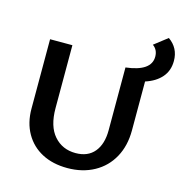

<svg xmlns="http://www.w3.org/2000/svg" viewBox="-120 -946 1018 1064"><g transform="rotate(15 389.0 -414.0)"><path d="M653 -568V-287Q653 -199 616.5 -132.5Q580 -66 513.5 -29.5Q447 7 360 7Q277 7 215 -25.5Q153 -58 118.5 -118.5Q84 -179 84 -260V-658H212V-297Q212 -193 259.5 -139Q307 -85 383 -85Q453 -85 490.5 -130Q528 -175 528 -255V-615Q672 -632 672 -715Q672 -755 642 -776L718 -835Q778 -793 778 -719Q778 -663 745 -625Q712 -587 653 -568Z"/></g></svg>

Font: Ysabeau SC
Style: Bold
Weight: 700
Designer: Christian Thalmann (Catharsis Fonts)
Version: Version 0.003